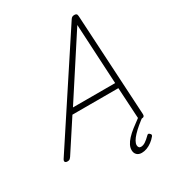

<svg xmlns="http://www.w3.org/2000/svg" viewBox="-334 -1176 1454 1600"><g transform="rotate(-30 393.0 -376.5)"><path d="M-22 14Q-38 14 -44 5Q-50 -4 -40 -20L600 -994Q607 -1005 615 -1010Q623 -1015 637 -1015Q650 -1015 656.5 -1009.5Q663 -1004 664 -988L719 -14Q720 0 713.5 7Q707 14 692 14Q678 14 673 8.5Q668 3 667 -10L650 -303H208L16 -9Q6 5 -1 9.5Q-8 14 -22 14ZM242 -353H648L617 -930ZM551 262Q521 262 504 245Q487 228 487 200Q487 176 499 152Q511 128 534.5 102.5Q558 77 593 49.5Q628 22 675 -12L716 -9V-4Q676 25 644.5 51.5Q613 78 590.5 102Q568 126 556 147Q544 168 544 185Q544 198 550.5 206.5Q557 215 570 215Q591 215 613 200.5Q635 186 662 159Q666 153 674 152Q682 151 689 160Q696 166 696.5 172.5Q697 179 691 186Q673 208 649.5 225.5Q626 243 601 252.5Q576 262 551 262Z"/></g></svg>

Font: Playwrite US Trad ExtraLight
Style: Regular
Weight: 250
Designer: Veronika Burian, José Scaglione
Foundry: TypeTogether
Version: Version 1.003